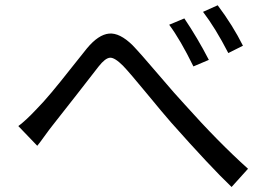

<svg xmlns="http://www.w3.org/2000/svg" viewBox="-20 -746 1040 742"><path d="M692.4 -674.8Q743.2 -599.6 787.1 -514.6L727.5 -489.3Q676.8 -592.8 633.8 -650.4ZM821.3 -725.6Q879.9 -647.5 918.9 -569.3L862.3 -541Q812.5 -637.7 764.6 -700.2ZM50.8 -258.8Q79.1 -279.3 122.1 -325.2Q145.5 -348.6 178.7 -388.2Q211.9 -427.7 256.8 -484.9Q301.8 -542 316.4 -559.6Q360.4 -612.3 401.4 -616.2Q442.4 -620.1 492.2 -571.3Q521.5 -541 591.3 -459Q661.1 -377 692.4 -343.8Q824.2 -196.3 938.5 -93.8L875 -23.4Q794.9 -99.6 640.6 -273.4Q612.3 -305.7 546.4 -385.7Q480.5 -465.8 455.1 -492.2Q422.9 -524.4 404.8 -522.9Q386.7 -521.5 361.3 -489.3Q341.8 -463.9 275.4 -378.9Q209 -293.9 182.6 -260.7Q170.9 -246.1 150.9 -218.3Q130.9 -190.4 124 -182.6Z"/></svg>

Font: GenYoGothic TW TTF Regular
Style: Regular
Weight: 400
Version: Version 1.300